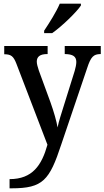

<svg xmlns="http://www.w3.org/2000/svg" viewBox="-20 -786 568 1044"><path d="M220 -619V-606H264C318 -644 397 -721 420 -756V-766H305C286 -721 248 -661 220 -619ZM32 188V238H43C214 238 249 194 313 0L454 -416C474 -478 489 -491 525 -492H528V-536H332V-492H335C375 -491 395 -480 395 -449C395 -436 391 -417 386 -400L325 -205C314 -169 300 -128 293 -93C288 -125 273 -178 254 -231L191 -403C185 -422 180 -438 180 -451C180 -478 198 -492 236 -492H239V-536H3V-491H6C40 -490 53 -481 69 -440L238 1C207 112 157 188 32 188Z"/></svg>

Font: Noto Serif Tamil SemiCondensed Medium
Style: Regular
Weight: 500
Width: 4
Designer: Indian Type Foundry, Tom Grace, and the Monotype Design Team
Foundry: Monotype Imaging Inc.
Version: Version 2.004